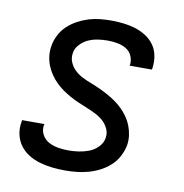

<svg xmlns="http://www.w3.org/2000/svg" viewBox="-66 -591 632 661"><g transform="rotate(10 250.0 -260.0)"><path d="M203 8Q180 8 158 5.5Q136 3 115 -3Q94 -9 76 -20Q58 -31 45.5 -47.5Q33 -64 28 -85.5Q23 -107 27 -130Q27 -132 27.5 -133.5Q28 -135 28 -137H106Q106 -136 106 -135Q106 -134 105 -133Q102 -115 110.5 -99.5Q119 -84 134 -76Q149 -68 166.5 -65Q184 -62 203 -62Q220 -62 238 -64.5Q256 -67 273.5 -73.5Q291 -80 305 -94Q319 -108 322 -126Q325 -144 317.5 -159.5Q310 -175 298 -185.5Q286 -196 271 -203.5Q256 -211 240 -217.5Q224 -224 209 -230.5Q194 -237 179.5 -245Q165 -253 151.5 -262.5Q138 -272 126.5 -283.5Q115 -295 105.5 -309Q96 -323 90 -338.5Q84 -354 82 -371Q80 -388 83 -406Q86 -425 95.5 -444Q105 -463 120.5 -477.5Q136 -492 154.5 -502Q173 -512 192.5 -518Q212 -524 232 -526Q252 -528 271 -528Q293 -528 314.5 -525.5Q336 -523 355.5 -517Q375 -511 392.5 -500Q410 -489 422 -472.5Q434 -456 438 -435Q442 -414 439 -392Q439 -391 438.5 -389Q438 -387 438 -386H360Q360 -386 360 -387Q360 -388 361 -389Q363 -406 356 -421Q349 -436 335 -444Q321 -452 304.5 -455Q288 -458 271 -458Q254 -458 237 -455.5Q220 -453 204 -446Q188 -439 175 -425Q162 -411 160 -395Q157 -377 164 -361.5Q171 -346 183 -335Q195 -324 210 -316.5Q225 -309 241 -303Q257 -297 272 -290Q287 -283 301.5 -275Q316 -267 329.5 -257.5Q343 -248 354.5 -236.5Q366 -225 375.5 -211.5Q385 -198 391 -182.5Q397 -167 399.5 -149.5Q402 -132 399 -114Q395 -94 385 -75Q375 -56 359 -41.5Q343 -27 323.5 -17Q304 -7 283.5 -1.5Q263 4 243 6Q223 8 203 8Z"/></g></svg>

Font: Iosevka SS04
Style: Italic
Weight: 400
Italic angle: -9°
Monospace: yes
Designer: Belleve Invis
Foundry: Belleve Invis
Version: Version 19.0.0; ttfautohint (v1.8.4)